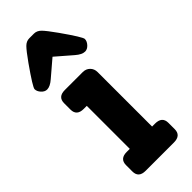

<svg xmlns="http://www.w3.org/2000/svg" viewBox="-255 -805 840 840"><g transform="rotate(-45 165.0 -385.0)"><path d="M152 -641 77 -577Q53 -556 34 -556Q20 -556 8 -569Q-4 -582 -4 -596Q-4 -608 58 -696Q90 -741 104.5 -755.5Q119 -770 137 -770H166Q184 -770 198.5 -755.5Q213 -741 245 -696Q307 -608 307 -596Q307 -582 295 -569Q283 -556 269 -556Q250 -556 226 -577ZM262 -117Q306 -117 306 -78V-39Q306 0 262 0H87Q44 0 44 -39V-78Q44 -117 87 -117H106V-383H87Q44 -383 44 -422V-461Q44 -500 87 -500H198Q218 -500 231 -487Q244 -474 244 -454V-117Z"/></g></svg>

Font: Solway
Style: Bold
Weight: 700
Designer: Mariya V. Pigoulevskaya
Foundry: The Northern Block Ltd.
Version: Version 1.000;hotconv 1.0.109;makeotfexe 2.5.65596